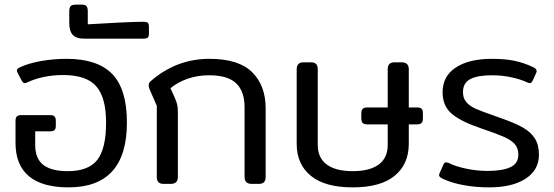

<svg xmlns="http://www.w3.org/2000/svg" viewBox="-20 -794 2394 829"><path d="M47 -177V-273Q47 -285 52.5 -291Q58 -297 71 -297H198Q210 -297 215.5 -291Q221 -285 221 -273V-251Q221 -238 215.5 -232.5Q210 -227 197 -227H132V-168Q132 -109 167 -82Q202 -55 272 -55Q362 -55 400 -103.5Q438 -152 438 -265Q438 -373 395.5 -421.5Q353 -470 253 -470Q166 -470 97 -438Q91 -435 86 -435Q80 -435 73 -447L56 -480Q53 -486 53 -490Q53 -497 65 -503Q103 -521 157.5 -530.5Q212 -540 267 -540Q401 -540 464.5 -474.5Q528 -409 528 -265Q528 15 276 15Q162 15 104.5 -33.5Q47 -82 47 -177Z M279 -696V-744Q279 -761 285 -767.5Q291 -774 308 -774H333Q348 -774 353.5 -767.5Q359 -761 359 -744V-689Q421 -693 493.5 -696.5Q566 -700 597 -700Q614 -700 618.5 -695.5Q623 -691 623 -678V-651Q623 -636 618 -631.5Q613 -627 597 -627H345Q309 -627 294 -643.5Q279 -660 279 -696Z M657 -30V-337L630 -399Q622 -415 622 -425Q622 -436 630 -443Q741 -540 884 -540Q1011 -540 1069 -482Q1127 -424 1127 -327V-30Q1127 -15 1120 -7.5Q1113 0 1097 0H1067Q1036 0 1036 -30V-330Q1036 -400 999.5 -434.5Q963 -469 883 -469Q833 -469 790 -454Q747 -439 716 -413L733 -376Q741 -358 744.5 -344.5Q748 -331 748 -309V-30Q748 0 717 0H687Q671 0 664 -7.5Q657 -15 657 -30Z M1261 -173V-495Q1261 -525 1291 -525H1322Q1338 -525 1345 -517.5Q1352 -510 1352 -495V-168Q1352 -112 1391 -83.5Q1430 -55 1503 -55Q1576 -55 1615 -83.5Q1654 -112 1654 -168V-257H1565Q1552 -257 1546 -263Q1540 -269 1540 -284V-304Q1540 -318 1546 -324Q1552 -330 1565 -330H1654V-495Q1654 -510 1661 -517.5Q1668 -525 1684 -525H1714Q1745 -525 1745 -495V-330H1782Q1795 -330 1800.5 -324Q1806 -318 1806 -304V-284Q1806 -269 1800 -263Q1794 -257 1781 -257H1745V-173Q1745 -85 1684 -35Q1623 15 1503 15Q1383 15 1322 -35Q1261 -85 1261 -173Z M1892 -22Q1881 -27 1877.5 -32.5Q1874 -38 1878 -46L1894 -82Q1898 -93 1906 -93Q1911 -93 1918 -90Q1948 -75 1994 -65.5Q2040 -56 2085 -56Q2149 -56 2183.5 -72Q2218 -88 2218 -126Q2218 -155 2202 -172.5Q2186 -190 2155 -203.5Q2124 -217 2054 -241Q1973 -268 1932 -301.5Q1891 -335 1891 -396Q1891 -465 1948 -502.5Q2005 -540 2104 -540Q2161 -540 2201.5 -531.5Q2242 -523 2282 -504Q2297 -497 2297 -488Q2297 -482 2295 -479L2280 -446Q2275 -435 2268 -435Q2265 -435 2257 -438Q2227 -452 2187 -460.5Q2147 -469 2104 -469Q2042 -469 2010.5 -452.5Q1979 -436 1979 -396Q1979 -370 1993.5 -353Q2008 -336 2034 -324.5Q2060 -313 2115 -294L2137 -286Q2201 -264 2236.5 -244Q2272 -224 2289.5 -196Q2307 -168 2307 -126Q2307 -60 2249.5 -22.5Q2192 15 2092 15Q2035 15 1982.5 5.5Q1930 -4 1892 -22Z"/></svg>

Font: Mitr Light
Style: Regular
Weight: 300
Designer: Thanarat Vachiruckul
Foundry: Cadson Demak
Version: Version 1.002